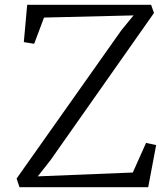

<svg xmlns="http://www.w3.org/2000/svg" viewBox="-20 -778 698 798"><path d="M620 -724 189 -111 137 -45 532 -61 587 -184 629 -175 596 0H61L49 -36L485 -653L535 -714L163 -705L122 -596L79 -603L93 -758H608Z"/></svg>

Font: Martel Light
Style: Regular
Weight: 300
Designer: Dan Reynolds
Foundry: Dan Reynolds
Version: Version 1.001; ttfautohint (v1.1) -l 5 -r 5 -G 72 -x 0 -D la